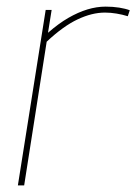

<svg xmlns="http://www.w3.org/2000/svg" viewBox="-20 -560 412 580"><path d="M136 -530 125 -461Q157 -489 186.5 -506Q216 -523 244 -531.5Q272 -540 299 -540Q321 -540 340 -537Q359 -534 372 -529L366 -511Q350 -516 332 -519Q314 -522 297 -522Q258 -522 214.5 -501.5Q171 -481 121 -434L53 0H34L118 -530Z"/></svg>

Font: Georama ExtraCondensed Thin Thin
Style: Italic
Weight: 250
Italic angle: -9°
Version: Version 1.001